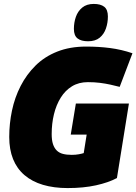

<svg xmlns="http://www.w3.org/2000/svg" viewBox="-20 -947 694 977"><path d="M324 10Q254 10 198.5 -6.5Q143 -23 104.5 -56Q66 -89 46.5 -137.5Q27 -186 27 -250Q27 -318 41 -384.5Q55 -451 85 -509.5Q115 -568 161 -613.5Q207 -659 271.5 -684.5Q336 -710 418 -710Q483 -710 540.5 -702.5Q598 -695 654 -676L589 -505Q566 -511 541 -516.5Q516 -522 488 -525.5Q460 -529 427 -529Q381 -529 346.5 -508Q312 -487 289 -450Q266 -413 254.5 -365.5Q243 -318 243 -265Q243 -234 249.5 -214Q256 -194 268.5 -181.5Q281 -169 300 -164Q319 -159 345 -159Q365 -159 381 -162Q397 -165 406 -168L421 -262H340L366 -420H636L575 -41Q532 -18 468.5 -4Q405 10 324 10ZM428 -737Q393 -737 374.5 -751.5Q356 -766 356 -800Q356 -832 366 -861Q376 -890 398.5 -908.5Q421 -927 457 -927Q492 -927 510.5 -912.5Q529 -898 529 -863Q529 -831 519 -802Q509 -773 487 -755Q465 -737 428 -737Z"/></svg>

Font: Georama ExtraCondensed Thin Black
Style: Italic
Weight: 900
Italic angle: -9°
Version: Version 1.001